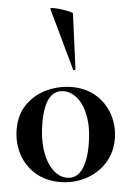

<svg xmlns="http://www.w3.org/2000/svg" viewBox="-53 -773 595 827"><g transform="rotate(5 244.5 -359.0)"><path d="M32 -198Q32 -263 65 -308.5Q98 -354 149 -376.5Q200 -399 254 -399Q316 -399 362 -370Q408 -341 432.5 -293.5Q457 -246 457 -192Q457 -132 427 -85.5Q397 -39 346.5 -13Q296 13 237 13Q175 13 128.5 -15.5Q82 -44 57 -92.5Q32 -141 32 -198ZM347 -157Q347 -227 329 -277Q311 -327 282 -352.5Q253 -378 220 -378Q140 -378 140 -235Q140 -168 157 -116.5Q174 -65 203 -36.5Q232 -8 267 -8Q306 -8 326.5 -46.5Q347 -85 347 -157ZM145 -731Q167 -731 198 -725.5Q229 -720 230 -716L262 -476Q262 -474 257.5 -472.5Q253 -471 252 -474L131 -727Q130 -731 145 -731Z"/></g></svg>

Font: Cormorant Garamond
Style: Bold
Weight: 700
Designer: Christian Thalmann (Catharsis Fonts)
Foundry: Catharsis Fonts
Version: Version 4.000